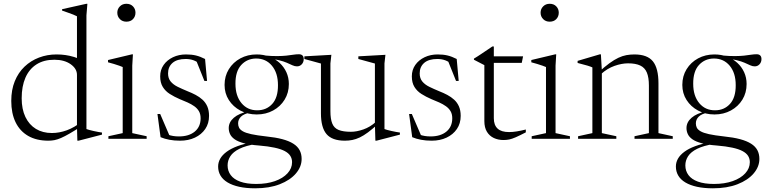

<svg xmlns="http://www.w3.org/2000/svg" viewBox="-20 -733 4042 1014"><path d="M386.5 -337.5Q386.5 -370.5 353 -394Q319.5 -417.5 267 -417.5Q211 -417.5 172.5 -392.8Q134 -368 114.2 -322.5Q94.5 -277 94.5 -214Q94.5 -156.5 114.2 -115.2Q134 -74 169.8 -52.2Q205.5 -30.5 254 -30.5Q293 -30.5 332.5 -44.8Q372 -59 414 -92L414.5 -69Q375 -43.5 348.2 -28Q321.5 -12.5 302.2 -4.2Q283 4 267.8 7Q252.5 10 235.5 10Q172.5 10 128.8 -15.2Q85 -40.5 62.2 -87.5Q39.5 -134.5 39.5 -200Q39.5 -258.5 58 -304Q76.5 -349.5 109.5 -381Q142.5 -412.5 186 -429Q229.5 -445.5 278.5 -445.5Q303.5 -445.5 326 -442.2Q348.5 -439 371.5 -432Q394.5 -425 420.5 -412L386.5 -382V-647Q380.5 -650.5 367.2 -655.8Q354 -661 338.2 -666.5Q322.5 -672 308 -677V-684.5L436 -713H441.5L436.5 -652V-51.5Q441 -49.5 451.2 -46.8Q461.5 -44 474 -41.2Q486.5 -38.5 498.5 -36.2Q510.5 -34 518.5 -33V-22L395 10H388.5L386.5 -63.5Z M647.5 -618.5Q626.5 -618.5 613 -632.2Q599.5 -646 599.5 -666Q599.5 -685.5 613 -699.2Q626.5 -713 647.5 -713Q669.5 -713 682.5 -699.2Q695.5 -685.5 695.5 -666Q695.5 -646 682.5 -632.2Q669.5 -618.5 647.5 -618.5ZM682 -446 678.5 -386.5V-30L754.5 -13.5V0H552.5V-13.5L628 -30V-379Q622.5 -381.5 610 -386Q597.5 -390.5 581.8 -395.2Q566 -400 550.5 -404V-416L676.5 -446Z M962.5 -445.5Q992 -445.5 1014.8 -440Q1037.5 -434.5 1063 -421.5L1073.5 -305.5H1059.5L1012 -424L1043.5 -390Q1021.5 -407.5 1002.5 -414.5Q983.5 -421.5 961 -421.5Q915 -421.5 891.2 -400.8Q867.5 -380 867.5 -345.5Q867.5 -319.5 881.2 -302.8Q895 -286 918.5 -274.5Q942 -263 971 -251Q993 -242.5 1013.2 -231.8Q1033.5 -221 1049.5 -206.5Q1065.5 -192 1074.8 -171Q1084 -150 1084 -121Q1084 -81 1064 -51.8Q1044 -22.5 1009.5 -6.2Q975 10 931 10Q900 10 874.8 5.2Q849.5 0.5 828 -8.5L811.5 -131H826L879.5 -6.5L840.5 -34.5Q854 -27 867.2 -22Q880.5 -17 894.5 -14.8Q908.5 -12.5 925 -12.5Q977.5 -12.5 1008.5 -38Q1039.5 -63.5 1039.5 -108.5Q1039.5 -130.5 1030.5 -145.8Q1021.5 -161 1006 -172Q990.5 -183 970.5 -192Q950.5 -201 929 -209.5Q900 -222 876.8 -236.8Q853.5 -251.5 839.8 -273.8Q826 -296 826 -330Q826 -364 844.2 -390Q862.5 -416 893.5 -430.8Q924.5 -445.5 962.5 -445.5Z M1327.5 261.5Q1280 261.5 1243.5 253.5Q1207 245.5 1182 230.5Q1157 215.5 1144.5 194.2Q1132 173 1132 146.5Q1132 124.5 1143 105Q1154 85.5 1177 68.5Q1200 51.5 1234.5 38.8Q1269 26 1316 17.5L1346.5 12.5L1335 27Q1278 36 1244.5 52.8Q1211 69.5 1196.5 92Q1182 114.5 1182 140.5Q1182 169.5 1198.5 191.8Q1215 214 1248.5 226.2Q1282 238.5 1333 238.5Q1389.5 238.5 1432 223.5Q1474.5 208.5 1498.5 182.2Q1522.5 156 1522.5 123.5Q1522.5 105 1513.2 90.2Q1504 75.5 1483.8 64.8Q1463.5 54 1430 46.8Q1396.5 39.5 1348 35.5Q1299.5 32 1268.2 23.5Q1237 15 1219.5 2.8Q1202 -9.5 1195 -24.8Q1188 -40 1188 -56.5Q1188 -88 1215 -111.2Q1242 -134.5 1293 -145.5L1303 -139Q1268 -132 1252.8 -117Q1237.5 -102 1237.5 -81.5Q1237.5 -69 1242.5 -58.8Q1247.5 -48.5 1262.2 -39.8Q1277 -31 1306.8 -24.5Q1336.5 -18 1386 -12.5Q1435.5 -7.5 1471 2Q1506.5 11.5 1529 25.8Q1551.5 40 1562.2 60Q1573 80 1573 106.5Q1573 147.5 1542.8 183Q1512.5 218.5 1457.5 240Q1402.5 261.5 1327.5 261.5ZM1336 -128.5Q1288 -128.5 1249.5 -149Q1211 -169.5 1188.5 -204.8Q1166 -240 1166 -284.5Q1166 -331 1188.5 -367.5Q1211 -404 1249.5 -424.8Q1288 -445.5 1335.5 -445.5Q1371.5 -445.5 1402.5 -433.8Q1433.5 -422 1456.5 -401Q1479.5 -380 1492.5 -351.5Q1505.5 -323 1505.5 -289.5Q1505.5 -243 1483.2 -206.8Q1461 -170.5 1422.5 -149.5Q1384 -128.5 1336 -128.5ZM1339 -150.5Q1387 -150.5 1417.8 -184.2Q1448.5 -218 1448 -283.5Q1448 -347.5 1416.2 -385.8Q1384.5 -424 1332.5 -424Q1285 -423.5 1254 -389.8Q1223 -356 1223.5 -290.5Q1223.5 -226.5 1255.5 -188.2Q1287.5 -150 1339 -150.5ZM1392 -422 1377 -440Q1415.5 -436.5 1443.8 -436.8Q1472 -437 1492.2 -439.2Q1512.5 -441.5 1528.5 -444Q1544.5 -446.5 1558.5 -446.5Q1571 -446.5 1577.5 -440Q1584 -433.5 1584 -421Q1584 -404.5 1573.8 -393.5Q1563.5 -382.5 1548.5 -382.5Q1537 -382.5 1524.5 -388.2Q1512 -394 1495 -401.5Q1478 -409 1453.2 -415Q1428.5 -421 1392 -422Z M1725 -146.5Q1725 -104.5 1734.8 -80.5Q1744.5 -56.5 1768.2 -46.8Q1792 -37 1833.5 -37Q1863.5 -37 1899.2 -49.5Q1935 -62 1965.5 -89.5L1978 -79.5Q1947.5 -52 1923.8 -34.2Q1900 -16.5 1879.8 -7Q1859.5 2.5 1840.8 6.2Q1822 10 1801.5 10Q1734 10 1704.5 -24.8Q1675 -59.5 1675 -134.5V-397.5L1587.5 -421.5V-435.5L1730 -443.5L1725 -398ZM1962.5 10 1960 -75.5V-397.5L1872.5 -421.5V-435.5L2015.5 -443.5L2010.5 -398V-51.5Q2015 -49.5 2025 -46.8Q2035 -44 2047.8 -41.2Q2060.5 -38.5 2072.2 -36.2Q2084 -34 2092 -33V-22L1968.5 10Z M2291.5 -445.5Q2321 -445.5 2343.8 -440Q2366.5 -434.5 2392 -421.5L2402.5 -305.5H2388.5L2341 -424L2372.5 -390Q2350.5 -407.5 2331.5 -414.5Q2312.5 -421.5 2290 -421.5Q2244 -421.5 2220.2 -400.8Q2196.5 -380 2196.5 -345.5Q2196.5 -319.5 2210.2 -302.8Q2224 -286 2247.5 -274.5Q2271 -263 2300 -251Q2322 -242.5 2342.2 -231.8Q2362.5 -221 2378.5 -206.5Q2394.5 -192 2403.8 -171Q2413 -150 2413 -121Q2413 -81 2393 -51.8Q2373 -22.5 2338.5 -6.2Q2304 10 2260 10Q2229 10 2203.8 5.2Q2178.5 0.5 2157 -8.5L2140.5 -131H2155L2208.5 -6.5L2169.5 -34.5Q2183 -27 2196.2 -22Q2209.5 -17 2223.5 -14.8Q2237.5 -12.5 2254 -12.5Q2306.5 -12.5 2337.5 -38Q2368.5 -63.5 2368.5 -108.5Q2368.5 -130.5 2359.5 -145.8Q2350.5 -161 2335 -172Q2319.5 -183 2299.5 -192Q2279.5 -201 2258 -209.5Q2229 -222 2205.8 -236.8Q2182.5 -251.5 2168.8 -273.8Q2155 -296 2155 -330Q2155 -364 2173.2 -390Q2191.5 -416 2222.5 -430.8Q2253.5 -445.5 2291.5 -445.5Z M2588 -108.5Q2588 -72.5 2607.8 -54Q2627.5 -35.5 2668.5 -35.5Q2687 -35.5 2708.8 -39Q2730.5 -42.5 2757 -49V-34Q2724 -17 2704 -8.2Q2684 0.5 2669.8 3.5Q2655.5 6.5 2639 6.5Q2611 6.5 2588 -4.2Q2565 -15 2551.5 -37.2Q2538 -59.5 2538 -93.5V-389L2483 -417.5V-423.5Q2493 -429.5 2502.5 -435.5Q2512 -441.5 2521.5 -448Q2531 -454.5 2540.8 -461Q2550.5 -467.5 2560.2 -474Q2570 -480.5 2580 -487.5H2588V-420ZM2561.5 -401V-435.5H2742.5L2735.5 -401Z M2883 -618.5Q2862 -618.5 2848.5 -632.2Q2835 -646 2835 -666Q2835 -685.5 2848.5 -699.2Q2862 -713 2883 -713Q2905 -713 2918 -699.2Q2931 -685.5 2931 -666Q2931 -646 2918 -632.2Q2905 -618.5 2883 -618.5ZM2917.5 -446 2914 -386.5V-30L2990 -13.5V0H2788V-13.5L2863.5 -30V-379Q2858 -381.5 2845.5 -386Q2833 -390.5 2817.2 -395.2Q2801.5 -400 2786 -404V-416L2912 -446Z M3158.5 -360V-30L3235 -13.5V0H3033V-13.5L3108.5 -30V-377Q3100.5 -381 3082.5 -386.5Q3064.5 -392 3030.5 -400.5V-411.5L3147.5 -446H3153.5ZM3331 -13.5 3407 -30V-281Q3407 -324 3396.2 -349.8Q3385.5 -375.5 3361.2 -387Q3337 -398.5 3297 -398.5Q3263.5 -398.5 3225.2 -385Q3187 -371.5 3154.5 -342L3140.5 -350.5Q3172.5 -380 3198.2 -398.8Q3224 -417.5 3245.8 -427.8Q3267.5 -438 3288.2 -441.8Q3309 -445.5 3330.5 -445.5Q3398.5 -445.5 3428 -409.2Q3457.5 -373 3457.5 -292.5V-30L3533 -13.5V0H3331Z M3745 261.5Q3697.5 261.5 3661 253.5Q3624.5 245.5 3599.5 230.5Q3574.5 215.5 3562 194.2Q3549.5 173 3549.5 146.5Q3549.5 124.5 3560.5 105Q3571.5 85.5 3594.5 68.5Q3617.5 51.5 3652 38.8Q3686.5 26 3733.5 17.5L3764 12.5L3752.5 27Q3695.5 36 3662 52.8Q3628.5 69.5 3614 92Q3599.5 114.5 3599.5 140.5Q3599.5 169.5 3616 191.8Q3632.5 214 3666 226.2Q3699.5 238.5 3750.5 238.5Q3807 238.5 3849.5 223.5Q3892 208.5 3916 182.2Q3940 156 3940 123.5Q3940 105 3930.8 90.2Q3921.5 75.5 3901.2 64.8Q3881 54 3847.5 46.8Q3814 39.5 3765.5 35.5Q3717 32 3685.8 23.5Q3654.5 15 3637 2.8Q3619.5 -9.5 3612.5 -24.8Q3605.5 -40 3605.5 -56.5Q3605.5 -88 3632.5 -111.2Q3659.5 -134.5 3710.5 -145.5L3720.5 -139Q3685.5 -132 3670.2 -117Q3655 -102 3655 -81.5Q3655 -69 3660 -58.8Q3665 -48.5 3679.8 -39.8Q3694.5 -31 3724.2 -24.5Q3754 -18 3803.5 -12.5Q3853 -7.5 3888.5 2Q3924 11.5 3946.5 25.8Q3969 40 3979.8 60Q3990.5 80 3990.5 106.5Q3990.5 147.5 3960.2 183Q3930 218.5 3875 240Q3820 261.5 3745 261.5ZM3753.5 -128.5Q3705.5 -128.5 3667 -149Q3628.5 -169.5 3606 -204.8Q3583.5 -240 3583.5 -284.5Q3583.5 -331 3606 -367.5Q3628.5 -404 3667 -424.8Q3705.5 -445.5 3753 -445.5Q3789 -445.5 3820 -433.8Q3851 -422 3874 -401Q3897 -380 3910 -351.5Q3923 -323 3923 -289.5Q3923 -243 3900.8 -206.8Q3878.5 -170.5 3840 -149.5Q3801.5 -128.5 3753.5 -128.5ZM3756.5 -150.5Q3804.5 -150.5 3835.2 -184.2Q3866 -218 3865.5 -283.5Q3865.5 -347.5 3833.8 -385.8Q3802 -424 3750 -424Q3702.5 -423.5 3671.5 -389.8Q3640.5 -356 3641 -290.5Q3641 -226.5 3673 -188.2Q3705 -150 3756.5 -150.5ZM3809.5 -422 3794.5 -440Q3833 -436.5 3861.2 -436.8Q3889.5 -437 3909.8 -439.2Q3930 -441.5 3946 -444Q3962 -446.5 3976 -446.5Q3988.5 -446.5 3995 -440Q4001.5 -433.5 4001.5 -421Q4001.5 -404.5 3991.2 -393.5Q3981 -382.5 3966 -382.5Q3954.5 -382.5 3942 -388.2Q3929.5 -394 3912.5 -401.5Q3895.5 -409 3870.8 -415Q3846 -421 3809.5 -422Z"/></svg>

Font: Newsreader 24pt Light
Style: Regular
Weight: 300
Designer: Hugues Gentile
Foundry: Production Type
Version: Version 1.003